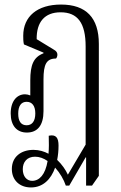

<svg xmlns="http://www.w3.org/2000/svg" viewBox="-20 -575 531 843"><path d="M116 248C169 248 204 212 222 161C243 184 260 213 269 240H284L356 116H358V240H384L414 197V-382C414 -497 358 -555 248 -555C144 -555 82 -503 82 -418C82 -406 82 -393 85 -380L171 -344V-341C127 -324 113 -290 113 -222V-156C106 -159 97 -161 90 -161C55 -161 27 -132 27 -77C27 -23 54 7 98 7C145 7 171 -25 171 -87V-226C171 -293 184 -318 226 -318C229 -321 232 -328 232 -335C232 -344 227 -351 218 -356L141 -403C140 -478 176 -521 246 -521C321 -521 356 -474 356 -371V60L278 192C268 170 252 147 231 127C235 107 237 86 237 64C237 30 226 14 194 21C195 51 195 77 193 100C174 90 152 83 127 83C73 83 32 113 32 167C32 216 66 248 116 248ZM97 -25C72 -25 60 -43 60 -76C60 -110 73 -128 97 -128C121 -128 135 -110 135 -77C135 -43 121 -25 97 -25ZM80 168C80 136 99 113 134 113C153 113 172 120 189 132C179 192 153 219 121 219C98 219 80 200 80 168Z"/></svg>

Font: Noto Serif Thai ExtraCondensed Light
Style: Regular
Weight: 300
Width: 2
Designer: Monotype Design Team
Foundry: Monotype Imaging Inc.
Version: Version 2.002